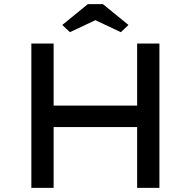

<svg xmlns="http://www.w3.org/2000/svg" viewBox="-20 -911 924 931"><path d="M645 0V-700H753V0ZM132 0V-700H240V0ZM179 -295V-399H693V-295ZM319 -755 282 -790 406 -891H479L603 -790L566 -755L428 -820H457Z"/></svg>

Font: Lexend Exa
Style: Regular
Weight: 400
Designer: Bonnie Shaver-Troup, Thomas Jockin
Foundry: Lexend
Version: Version 1.007